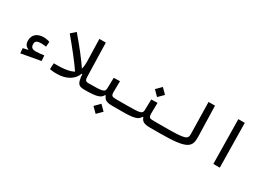

<svg xmlns="http://www.w3.org/2000/svg" viewBox="-18 -1539 3551 2595"><g transform="rotate(30 1758.0 -241.5)"><path d="M168.9 10.3 470.2 -43.9 464.4 -127.9C423.3 -122.6 373.5 -116.2 338.4 -116.2C293.9 -116.2 256.8 -127 256.8 -185.5C256.8 -232.4 283.7 -248.5 346.7 -248.5C367.2 -248.5 402.3 -245.6 425.3 -242.2L431.6 -320.3C408.7 -329.1 370.6 -337.4 336.9 -337.4C240.2 -337.4 172.4 -287.1 172.4 -193.8C172.4 -138.7 194.8 -106 236.8 -91.3V-84L162.1 -67.4Z M954.6 -116.7 1025.4 -178.7C922.9 -339.4 797.9 -491.2 685.1 -622.6L613.3 -557.6C726.1 -422.4 849.6 -271.5 954.6 -116.7Z M734.9 3.4C878.4 3.4 988.3 -60.5 1025.4 -166H1035.2C1047.4 -21.5 1069.8 2.9 1167 2.9C1197.8 2.9 1213.9 -16.6 1213.9 -49.3C1213.9 -81.1 1202.6 -100.6 1171.9 -100.6C1122.6 -100.6 1112.8 -118.2 1111.3 -173.3L1097.7 -693.4H997.1L1006.3 -365.2C1011.2 -197.8 976.1 -138.7 835 -112.3C775.4 -101.1 711.9 -98.1 628.4 -100.1L623 -6.3C648.9 -2.4 664.6 3.4 734.9 3.4Z M1166 2.9C1355.5 2.9 1413.6 -15.6 1443.4 -73.7H1455.6C1470.2 -24.4 1504.9 2.9 1593.3 2.9H1752C1775.4 2.9 1794.4 -10.3 1794.4 -56.2C1794.4 -81.1 1782.7 -100.6 1757.8 -100.6H1604.5C1533.2 -100.6 1522 -107.9 1522 -179.2L1524.4 -337.4L1428.2 -335.4L1424.3 -174.3C1422.9 -108.4 1402.8 -100.6 1171.9 -100.6ZM1460 209.5 1538.6 130.9 1460 51.8 1381.3 130.9Z M1752 2.9C1941.4 2.9 1999.5 -15.6 2029.3 -73.7H2041.5C2056.2 -24.4 2090.8 2.9 2179.2 2.9H2337.9C2361.3 2.9 2380.4 -10.3 2380.4 -56.2C2380.4 -81.1 2368.7 -100.6 2343.8 -100.6H2190.4C2119.1 -100.6 2107.9 -107.9 2107.9 -179.2L2110.4 -337.4L2014.2 -335.4L2010.3 -174.3C2008.8 -108.4 1988.8 -100.6 1757.8 -100.6ZM2065.4 -402.3 2144 -481 2065.4 -560.1 1986.8 -481Z M2337.9 2.9C2769.5 2.9 2819.8 -52.2 2814.9 -219.7L2801.8 -693.4H2701.2L2710.9 -205.1C2712.9 -116.7 2693.8 -100.6 2343.8 -100.6C2324.2 -100.6 2309.6 -89.4 2309.6 -51.3C2309.6 -16.1 2318.8 2.9 2337.9 2.9Z M3176.3 0H3276.9L3266.6 -693.4H3166Z"/></g></svg>

Font: CaskaydiaCove Nerd Font
Style: Regular
Weight: 400
Designer: Aaron Bell
Foundry: Saja Typeworks
Version: Version 2111.1;Nerd Fonts 2.3.3